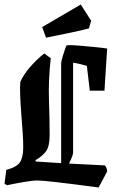

<svg xmlns="http://www.w3.org/2000/svg" viewBox="-22 -817 510 851"><path d="M203 -559Q192 -460 195 -375Q198 -290 198 -217Q198 -170 183 -148Q168 -126 135 -107L137 -101L249 -94V-534Q249 -544 256 -567.5Q263 -591 272 -615Q280 -617 288 -617Q303 -617 331.5 -614.5Q360 -612 392.5 -609Q425 -606 453 -602L441 -415H376L363 -525Q350 -529 333.5 -533Q317 -537 302 -539V-140Q302 -129 284 -92L442 -84Q453 -73 453 -57L415 14Q288 -3 225.5 -10Q163 -17 143 -17Q122 -17 84.5 -10.5Q47 -4 9 4L-2 -3L6 -64Q52 -76 66.5 -98Q81 -120 81 -165Q81 -190 78.5 -229Q76 -268 72.5 -311Q69 -354 67.5 -392Q66 -430 68 -454Q82 -486 111 -519.5Q140 -553 174 -580ZM182 -650 165 -697 336 -797 382 -725 372 -691Q334 -681 280 -670Q226 -659 182 -650Z"/></svg>

Font: Grenze Gotisch SemiBold
Style: Regular
Weight: 600
Designer: Renata Polastri
Foundry: Omnibus-Type
Version: Version 1.001